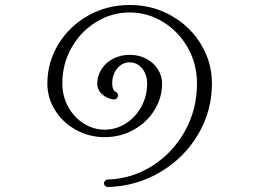

<svg xmlns="http://www.w3.org/2000/svg" viewBox="-20 -735 1040 770"><path d="M397 0Q397 -6 401.5 -10.5Q406 -15 412 -15Q509 -18 591 -70Q673 -122 721.5 -209Q770 -296 770 -400Q770 -479 733 -544Q696 -609 634 -647Q572 -685 500 -685Q428 -685 366 -647Q304 -609 267 -544Q230 -479 230 -400Q230 -349 253.5 -306.5Q277 -264 316 -239.5Q355 -215 400 -215Q445 -215 484 -239.5Q523 -264 546.5 -306.5Q570 -349 570 -400Q570 -437 549.5 -461Q529 -485 500 -485Q471 -485 450.5 -461Q430 -437 430 -400Q430 -374 445 -366Q453 -363 453 -351Q453 -345 448 -340.5Q443 -336 437 -336H435Q408 -340 389 -357.5Q370 -375 370 -400Q370 -431 387 -457.5Q404 -484 433.5 -499.5Q463 -515 500 -515Q537 -515 566.5 -499.5Q596 -484 613 -457.5Q630 -431 630 -400Q630 -343 599.5 -293.5Q569 -244 516 -214.5Q463 -185 400 -185Q337 -185 284 -214.5Q231 -244 200.5 -293.5Q170 -343 170 -400Q170 -485 214 -557.5Q258 -630 333.5 -672.5Q409 -715 500 -715Q591 -715 666.5 -672.5Q742 -630 786 -557.5Q830 -485 830 -400Q830 -290 774.5 -196Q719 -102 623 -45Q527 12 412 15Q406 15 401.5 10.5Q397 6 397 0Z"/></svg>

Font: GL-CurulMinamoto Light
Style: Regular
Weight: 300
Designer: Eunice (kana); Ryoko NISHIZUKA 西塚涼子 (ideographs); Frank Grießhammer (Latin, Greek & Cyrillic); Wenlong ZHANG
Foundry: Gutenberg Labo; Adobe
Version: Version 1.002